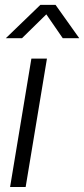

<svg xmlns="http://www.w3.org/2000/svg" viewBox="-20 -751 338 771"><path d="M20.5 0 106 -515.6H168.5L83 0ZM68.4 -597.7H3.4L3.9 -598.1L142.1 -731.4H203.1L297.9 -598.1L297.4 -597.7H231.9L166 -693.4Z"/></svg>

Font: Inter Display Light
Style: Italic
Weight: 300
Italic angle: -9.39999°
Designer: Rasmus Andersson
Foundry: rsms
Version: Version 4.000;git-a52131595